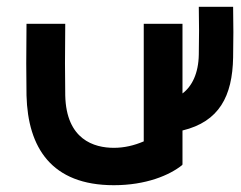

<svg xmlns="http://www.w3.org/2000/svg" viewBox="-20 -530 710 565"><path d="M517 -45 516 -46H517V-146C625 -172 664 -247 666 -361C667 -407 667 -464 666 -510H565C566 -470 566 -409 565 -369C564 -314 545 -276 517 -255V-460H403V-114C375 -102 346 -95 315 -95C257 -95 175 -119 172 -249C171 -302 171 -377 172 -460H58C57 -377 57 -302 58 -249C62 -96 131 15 315 15C409 15 479 -14 517 -45Z"/></svg>

Font: KT Kiyosuna Sans Bold
Style: Regular
Weight: 700
Designer: [Zen Kaku Gothic] Yoshimichi Ohira
Version: Version 1.010;Glyphs 3.1.2 (3151)